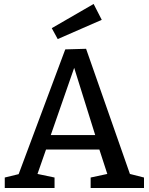

<svg xmlns="http://www.w3.org/2000/svg" viewBox="-20 -948 750 968"><path d="M414 -702 635 -71 706 -53V0H437V-53L521 -71L481 -194H212L169 -71L255 -53V0H4V-53L74 -70L309 -699ZM460 -267 354 -606 236 -267ZM493 -848 271 -751 241 -806 452 -928Z"/></svg>

Font: Bitter Pro Medium
Style: Regular
Weight: 500
Designer: Sol Matas, and Bitter project Authors
Foundry: Sol Matas
Version: Version 1.010